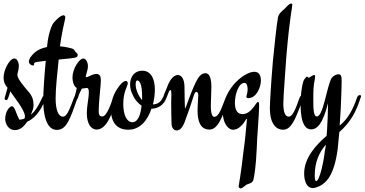

<svg xmlns="http://www.w3.org/2000/svg" viewBox="-28 -716 2032 1070"><path d="M154 -102C157 -109 159 -122 159 -130C159 -159 151 -181 134 -201C97 -244 69 -279 69 -298C69 -303 70 -308 71 -311C75 -325 77 -338 77 -349C77 -369 67 -390 52 -390C25 -390 -8 -326 -8 -285C-8 -257 2 -240 14 -227L10 -213C7 -204 4 -190 -1 -173C-2 -171 -2 -169 -2 -167C-2 -161 1 -158 6 -158C11 -158 15 -161 19 -174L30 -207C47 -178 111 -104 111 -67C111 -64 110 -60 108 -55C99 -51 89 -50 80 -49C75 -57 70 -70 63 -87C55 -110 47 -124 39 -124C27 -124 1 -98 1 -53C1 -29 17 9 55 9C86 9 107 -13 124 -38C153 -50 198 -86 227 -170C228 -173 229 -175 229 -177C229 -182 227 -185 222 -185C216 -185 211 -181 208 -173C184 -121 165 -94 150 -82L144 -76Z M404 -170C404 -171 405 -175 405 -176C405 -182 402 -185 397 -185C392 -185 388 -181 385 -173C361 -110 346 -66 323 -66C296 -66 282 -107 282 -167C282 -226 291 -303 299 -384C347 -389 391 -392 399 -398C402 -399 405 -405 405 -410C405 -421 394 -422 389 -432C385 -440 383 -442 372 -446C367 -447 342 -455 306 -458C316 -531 331 -594 334 -607C335 -610 336 -614 336 -619C336 -627 331 -631 324 -631C319 -630 307 -626 291 -610C275 -595 264 -585 256 -560C248 -537 239 -509 234 -454C174 -443 152 -410 141 -396C137 -388 133 -380 133 -373C133 -358 150 -351 155 -351C167 -351 157 -361 165 -366C168 -370 182 -372 218 -376C221 -376 223 -376 227 -377C219 -292 213 -201 213 -163C213 -19 257 8 288 8C343 8 362 -51 404 -170Z M623 -170C623 -173 624 -175 624 -176C624 -182 621 -185 616 -185C611 -185 606 -181 603 -173C587 -128 566 -67 542 -67C526 -67 522 -77 522 -100C522 -144 534 -243 534 -266C534 -291 529 -304 508 -304C502 -304 495 -302 486 -299L462 -288C457 -287 454 -286 453 -286C451 -286 450 -287 450 -290C450 -299 462 -324 462 -348C462 -369 451 -390 436 -390C414 -390 376 -333 376 -285C376 -256 387 -231 400 -226C392 -185 385 -173 385 -166C385 -159 388 -156 392 -156C397 -156 401 -158 406 -170C409 -181 412 -191 428 -222C451 -225 453 -226 455 -226C462 -226 467 -222 467 -203C467 -166 456 -132 456 -84C456 -29 478 6 510 6C563 6 594 -68 623 -170Z M710 -35C679 -35 659 -73 659 -138C659 -205 684 -237 684 -251C684 -260 680 -265 673 -265C666 -265 653 -258 640 -241C604 -197 590 -149 590 -108C590 -7 651 7 686 7C753 7 794 -45 816 -110C853 -110 887 -133 899 -170C900 -172 901 -174 901 -177C901 -182 897 -185 892 -185C888 -185 884 -181 880 -173C867 -145 848 -135 824 -134C832 -163 835 -192 835 -219C835 -262 821 -322 765 -322C721 -322 697 -288 697 -245C697 -228 701 -208 710 -191C723 -160 742 -140 761 -127C756 -79 742 -35 710 -35ZM764 -158C744 -181 728 -216 728 -245C728 -253 729 -264 734 -267C750 -272 764 -245 764 -178Z M1243 -185C1238 -185 1233 -181 1230 -173C1207 -116 1193 -65 1166 -65C1157 -65 1147 -75 1147 -128C1147 -159 1150 -208 1150 -231C1150 -278 1140 -308 1117 -308C1100 -308 1087 -298 1075 -279C1043 -227 1007 -110 1003 -110C1002 -110 1001 -166 1000 -235C999 -278 982 -298 963 -298C935 -298 913 -260 903 -229C895 -213 880 -175 880 -167C880 -160 883 -158 887 -158C892 -158 896 -162 900 -171C912 -200 914 -214 922 -214C925 -214 927 -207 927 -187C927 -174 926 -157 926 -140C926 -103 927 -62 928 -29C928 2 945 11 957 11C972 11 991 0 1009 -58C1026 -102 1049 -174 1054 -190C1057 -197 1060 -204 1067 -204C1072 -204 1077 -198 1077 -186C1077 -171 1073 -133 1073 -99C1073 -50 1084 6 1139 6C1184 6 1209 -54 1249 -169C1250 -172 1251 -174 1251 -177C1251 -182 1247 -185 1243 -185Z M1389 -316C1360 -316 1312 -290 1271 -241C1231 -190 1214 -143 1214 -86C1214 -35 1240 7 1272 7C1287 7 1302 -1 1313 -12C1335 -31 1343 -54 1346 -54C1347 -54 1348 -53 1348 -51C1343 8 1336 82 1331 111C1311 284 1305 296 1305 304C1304 309 1302 318 1302 321C1302 330 1308 334 1313 334C1320 334 1329 326 1346 313C1354 308 1378 307 1384 287C1389 264 1398 220 1403 108C1403 69 1416 -83 1416 -120C1416 -135 1417 -148 1409 -148C1399 -148 1374 -80 1323 -80C1301 -80 1281 -95 1281 -143C1281 -188 1301 -254 1334 -254C1350 -254 1352 -230 1352 -219C1352 -196 1345 -184 1345 -177C1345 -172 1349 -169 1356 -169C1401 -169 1426 -230 1426 -267C1426 -292 1418 -316 1389 -316Z M1656 -185C1651 -185 1646 -181 1642 -173C1621 -113 1604 -66 1581 -66C1560 -66 1551 -94 1551 -139C1551 -185 1564 -337 1568 -404C1587 -626 1601 -674 1601 -689C1601 -694 1599 -696 1594 -696C1583 -696 1568 -677 1557 -666C1540 -651 1526 -641 1521 -618C1513 -575 1501 -457 1493 -377C1482 -248 1476 -142 1476 -114C1476 -13 1521 7 1549 7C1555 7 1561 6 1566 4C1584 -1 1604 -24 1625 -74C1637 -101 1649 -133 1662 -170C1663 -172 1663 -174 1663 -177C1663 -182 1660 -185 1656 -185Z M1982 -173C1983 -174 1984 -178 1984 -179C1984 -184 1982 -186 1977 -186C1971 -186 1966 -182 1962 -173C1939 -106 1913 -56 1865 -16L1871 -112C1871 -133 1876 -213 1876 -267C1876 -297 1870 -302 1857 -302C1846 -302 1828 -293 1820 -281C1793 -235 1774 -67 1738 -67C1719 -67 1718 -108 1718 -167C1718 -210 1719 -242 1726 -271C1727 -279 1728 -285 1728 -289C1728 -295 1726 -298 1723 -298C1715 -298 1696 -283 1693 -283C1688 -283 1687 -289 1682 -289C1679 -289 1677 -285 1674 -281C1671 -278 1667 -274 1664 -267C1653 -235 1647 -182 1647 -135C1647 -19 1679 5 1705 5C1740 5 1771 -26 1800 -141C1799 -105 1799 -60 1796 -21C1795 -6 1795 16 1792 41C1734 91 1667 163 1667 251C1667 299 1685 332 1714 332C1725 332 1739 328 1755 320C1784 304 1833 272 1854 114L1863 20C1926 -35 1958 -95 1982 -173ZM1782 127C1778 173 1754 293 1734 293C1730 293 1726 286 1726 263C1726 186 1751 133 1788 90C1787 103 1785 115 1782 127Z"/></svg>

Font: Engagement
Style: Regular
Weight: 400
Designer: Astigmatic (AOETI)
Foundry: Astigmatic (AOETI)
Version: Version 1.000